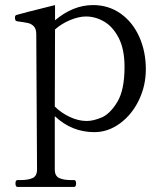

<svg xmlns="http://www.w3.org/2000/svg" viewBox="-20 -509 646 757"><path d="M555 -236Q555 -171 527.5 -114Q500 -57 453 -22.5Q406 12 352 12Q263 12 196 -51V159Q196 185 213.5 193Q231 201 260 201H272Q280 201 280 214Q280 228 272 228H49Q41 228 41 214Q41 201 49 201H61Q91 201 108.5 193Q126 185 126 159L123 -374Q123 -395 113.5 -405Q104 -415 91 -418Q78 -421 48 -425Q42 -426 40.5 -430Q39 -434 39 -441Q39 -448 45 -450Q60 -455 197 -489V-429Q268 -489 347 -489Q408 -489 455.5 -455.5Q503 -422 529 -364Q555 -306 555 -236ZM471 -245Q471 -315 448 -359.5Q425 -404 390.5 -424Q356 -444 319 -444Q291 -444 257 -430Q223 -416 197 -393L196 -89Q221 -64 255 -48Q289 -32 322 -32Q348 -32 381 -46Q414 -60 442.5 -107Q471 -154 471 -245Z"/></svg>

Font: Shippori Mincho
Style: Regular
Weight: 400
Designer: FONTDASU
Foundry: FONTDASU / Google Inc. / but / Adobe
Version: Version 3.110; ttfautohint (v1.8.3)